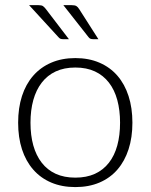

<svg xmlns="http://www.w3.org/2000/svg" viewBox="-20 -736 598 762"><path d="M279 -505.5Q332.5 -505.5 374.8 -487.2Q417 -469 446 -435.5Q475 -402 490.2 -354.8Q505.5 -307.5 505.5 -249Q505.5 -190.5 490.2 -143.5Q475 -96.5 446 -63Q417 -29.5 374.8 -11.5Q332.5 6.5 279 6.5Q225.5 6.5 183.2 -11.5Q141 -29.5 111.8 -63Q82.5 -96.5 67.2 -143.5Q52 -190.5 52 -249Q52 -307.5 67.2 -354.8Q82.5 -402 111.8 -435.5Q141 -469 183.2 -487.2Q225.5 -505.5 279 -505.5ZM279 -31Q323.5 -31 356.8 -46.2Q390 -61.5 412.2 -90Q434.5 -118.5 445.5 -158.8Q456.5 -199 456.5 -249Q456.5 -298.5 445.5 -339Q434.5 -379.5 412.2 -408.2Q390 -437 356.8 -452.5Q323.5 -468 279 -468Q234.5 -468 201.2 -452.5Q168 -437 145.8 -408.2Q123.5 -379.5 112.2 -339Q101 -298.5 101 -249Q101 -199 112.2 -158.8Q123.5 -118.5 145.8 -90Q168 -61.5 201.2 -46.2Q234.5 -31 279 -31ZM265 -715.5Q277 -715.5 283 -712Q289 -708.5 294.5 -699.5L370.5 -580.5H349.5Q343.5 -580.5 339 -582.2Q334.5 -584 331 -589L231.5 -715.5ZM133 -715.5Q145 -715.5 150.5 -711.8Q156 -708 162.5 -699.5L253.5 -580.5H230Q224 -580.5 219.8 -582.2Q215.5 -584 211.5 -589L95.5 -715.5Z"/></svg>

Font: Lato 2
Style: Regular
Weight: 300
Designer: Lukasz Dziedzic with Adam Twardoch and Botio Nikoltchev
Foundry: tyPoland Lukasz Dziedzic
Version: Version 2.015; 2015-08-06; http://www.latofonts.com/